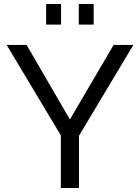

<svg xmlns="http://www.w3.org/2000/svg" viewBox="-20 -933 695 953"><path d="M112 -710 327 -340 544 -710H642L372 -259V0H282V-261L13 -710ZM209 -811V-913H283V-811ZM371 -811V-913H445V-811Z"/></svg>

Font: IngvarSans
Style: Regular
Weight: 500
Version: Version 3.000